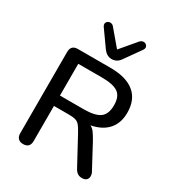

<svg xmlns="http://www.w3.org/2000/svg" viewBox="-212 -1044 1093 1184"><g transform="rotate(30 334.5 -452.0)"><path d="M84 -42V-621Q84 -670 133 -670H364Q477 -670 535 -622Q593 -574 593 -482Q593 -408 552.5 -362Q512 -316 435 -301Q450 -294 463 -277.5Q476 -261 496 -225L585 -59Q593 -46 593 -29Q593 -13 582.5 -3Q572 7 552 7Q532 7 519.5 -1.5Q507 -10 497 -28L391 -224Q375 -253 363.5 -267Q352 -281 335 -286.5Q318 -292 288 -292H180V-42Q180 -18 168 -5.5Q156 7 132 7Q109 7 96.5 -6Q84 -19 84 -42ZM499 -481Q499 -543 464 -567.5Q429 -592 348 -592H180V-366H348Q429 -366 464 -391.5Q499 -417 499 -481ZM285 -751 202 -868Q196 -877 196 -885Q196 -896 204.5 -903.5Q213 -911 225 -911Q240 -911 250 -898L343 -788L436 -898Q448 -911 462 -911Q473 -911 481.5 -903.5Q490 -896 490 -885Q490 -877 484 -868L401 -751Q379 -720 343 -720Q309 -720 285 -751Z"/></g></svg>

Font: SN Pro
Style: Regular
Weight: 400
Designer: Tobias Whetton
Foundry: Supernotes
Version: Version 1.003